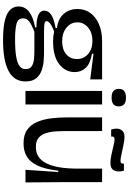

<svg xmlns="http://www.w3.org/2000/svg" viewBox="192 -910 868 1293"><g transform="rotate(90 626.5 -263.0)"><path d="M250 151Q162 151 112.5 137.5Q63 124 43 100.5Q23 77 23 47Q23 -39 164 -65V-74Q51 -74 51 -127Q51 -153 77 -172Q103 -191 168 -203V-212Q103 -221 71.5 -259Q40 -297 40 -350Q40 -400 67 -437Q94 -474 142.5 -495Q191 -516 256 -516H514V-436L342 -458V-448Q409 -436 437 -405Q465 -374 465 -332Q465 -269 412 -227.5Q359 -186 258 -186Q223 -186 192 -193Q152 -178 137 -165Q122 -152 122 -143Q122 -130 142 -127.5Q162 -125 189 -125H345Q362 -125 392 -122.5Q422 -120 453.5 -109Q485 -98 506.5 -72.5Q528 -47 528 0Q528 151 250 151ZM258 -247Q312 -247 344.5 -274Q377 -301 377 -347Q377 -393 343 -422Q309 -451 255 -451Q199 -451 164.5 -421.5Q130 -392 130 -349Q130 -305 166 -276Q202 -247 258 -247ZM242 70Q320 70 364 62Q408 54 426.5 38Q445 22 445 -1Q445 -30 425 -42.5Q405 -55 376.5 -57.5Q348 -60 322 -60H193Q142 -40 122.5 -24Q103 -8 103 16Q103 52 142.5 61Q182 70 242 70Z M592 0V-516H683V0ZM637 -580Q578 -580 578 -629Q578 -677 637 -677Q696 -677 696 -628Q696 -580 637 -580Z M945 13Q888 13 853.5 -11.5Q819 -36 801 -78Q783 -120 776.5 -172.5Q770 -225 770 -282V-516H862V-288Q862 -248 864 -209.5Q866 -171 875.5 -139.5Q885 -108 907 -89Q929 -70 970 -70Q1044 -70 1079.5 -141Q1115 -212 1115 -349V-516H1206V-264L1208 0H1123L1138 -221H1129Q1119 -134 1095 -82.5Q1071 -31 1033.5 -9Q996 13 945 13ZM1077 -572Q1054 -572 1021.5 -579Q989 -586 960 -593Q931 -600 918 -600Q896 -600 899 -577H852Q839 -618 852.5 -642.5Q866 -667 901 -667Q923 -667 955.5 -660Q988 -653 1018.5 -646.5Q1049 -640 1062 -640Q1085 -640 1081 -663H1129Q1140 -625 1128 -598.5Q1116 -572 1077 -572Z"/></g></svg>

Font: Bricolage Grotesque 48pt
Style: Regular
Weight: 400
Designer: Mathieu Triay
Foundry: Atelier Triay
Version: Version 1.000; ttfautohint (v1.8.4.7-5d5b);gftools[0.9.32]